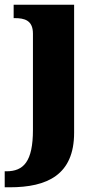

<svg xmlns="http://www.w3.org/2000/svg" viewBox="-43 -556 426 816"><path d="M-23 240H-2C158 240 272 187 272 8V-536H15V-479H19C61 -479 97 -470 97 -413V-4C97 131 57 172 -16 172H-23Z"/></svg>

Font: Noto Serif Malayalam ExtraBold
Style: Regular
Weight: 800
Designer: Indian type Foundry, Jelle Bosma, Monotype Design Team
Foundry: Monotype Imaging Inc.
Version: Version 2.104